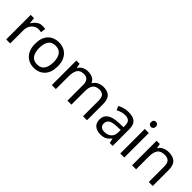

<svg xmlns="http://www.w3.org/2000/svg" viewBox="201 -1847 2968 2968"><g transform="rotate(45 1685.0 -363.5)"><path d="M335 -546Q350 -546 367.5 -544.5Q385 -543 398 -540L387 -459Q374 -462 358.5 -464Q343 -466 329 -466Q288 -466 252 -443.5Q216 -421 194.5 -380.5Q173 -340 173 -286V0H85V-536H157L167 -438H171Q197 -482 238 -514Q279 -546 335 -546Z M944 -269Q944 -136 876.5 -63Q809 10 694 10Q623 10 567.5 -22.5Q512 -55 480 -117.5Q448 -180 448 -269Q448 -402 515 -474Q582 -546 697 -546Q770 -546 825.5 -513.5Q881 -481 912.5 -419.5Q944 -358 944 -269ZM539 -269Q539 -174 576.5 -118.5Q614 -63 696 -63Q777 -63 815 -118.5Q853 -174 853 -269Q853 -364 815 -418Q777 -472 695 -472Q613 -472 576 -418Q539 -364 539 -269Z M1671 -546Q1762 -546 1807 -499.5Q1852 -453 1852 -349V0H1765V-345Q1765 -472 1656 -472Q1578 -472 1544.5 -427Q1511 -382 1511 -296V0H1424V-345Q1424 -472 1314 -472Q1233 -472 1202 -422Q1171 -372 1171 -278V0H1083V-536H1154L1167 -463H1172Q1197 -505 1239.5 -525.5Q1282 -546 1330 -546Q1392 -546 1433.5 -524Q1475 -502 1494 -456H1499Q1526 -502 1572.5 -524Q1619 -546 1671 -546Z M2221 -545Q2319 -545 2366 -502Q2413 -459 2413 -365V0H2349L2332 -76H2328Q2293 -32 2254.5 -11Q2216 10 2148 10Q2075 10 2027 -28.5Q1979 -67 1979 -149Q1979 -229 2042 -272.5Q2105 -316 2236 -320L2327 -323V-355Q2327 -422 2298 -448Q2269 -474 2216 -474Q2174 -474 2136 -461.5Q2098 -449 2065 -433L2038 -499Q2073 -518 2121 -531.5Q2169 -545 2221 -545ZM2247 -259Q2147 -255 2108.5 -227Q2070 -199 2070 -148Q2070 -103 2097.5 -82Q2125 -61 2168 -61Q2236 -61 2281 -98.5Q2326 -136 2326 -214V-262Z M2667 -536V0H2579V-536ZM2624 -737Q2644 -737 2659.5 -723.5Q2675 -710 2675 -681Q2675 -653 2659.5 -639Q2644 -625 2624 -625Q2602 -625 2587 -639Q2572 -653 2572 -681Q2572 -710 2587 -723.5Q2602 -737 2624 -737Z M3095 -546Q3191 -546 3240 -499.5Q3289 -453 3289 -349V0H3202V-343Q3202 -408 3173 -440Q3144 -472 3082 -472Q2993 -472 2959 -422Q2925 -372 2925 -278V0H2837V-536H2908L2921 -463H2926Q2952 -505 2998 -525.5Q3044 -546 3095 -546Z"/></g></svg>

Font: Noto Sans Kawi
Style: Regular
Weight: 400
Designer: Fadhl Haqq
Version: Version 1.000